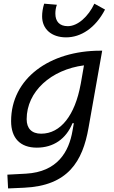

<svg xmlns="http://www.w3.org/2000/svg" viewBox="-20 -801 626 1055"><path d="M24.4 234.4 112.3 230.5C354.5 219.7 434.1 85 466.3 -98.1L541.5 -522.5H532.2C252.4 -522.5 41 -370.1 41 -135.3C41 -42 91.3 10.3 182.1 10.3C274.4 10.3 343.3 -38.1 378.4 -124H385.7L378.4 -82.5C358.9 31.7 296.9 143.6 122.1 153.3L20.5 158.7ZM441.4 -441.9 424.3 -343.8 422.9 -336.9C392.1 -169.4 314.5 -66.4 206.1 -66.4C154.8 -66.4 126.5 -94.7 126.5 -146C126.5 -298.8 261.2 -418.5 441.4 -441.9ZM343.3 -595.7C423.8 -595.7 503.9 -646 557.1 -748.5L498.5 -780.8C465.3 -710 407.2 -657.2 352.5 -657.2C307.1 -657.2 284.2 -683.1 284.2 -726.1C284.2 -740.7 286.1 -757.3 292.5 -774.9L222.7 -780.8C214.8 -755.9 211.4 -732.9 211.4 -710.9C211.4 -642.1 262.2 -595.7 343.3 -595.7Z"/></svg>

Font: Cascadia Mono SemiLight
Style: Italic
Weight: 350
Italic angle: -10°
Monospace: yes
Designer: Aaron Bell
Foundry: Saja Typeworks
Version: Version 2404.023